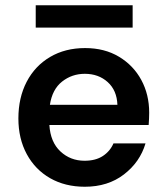

<svg xmlns="http://www.w3.org/2000/svg" viewBox="-20 -699 632 731"><path d="M303 12Q228 12 171 -20.5Q114 -53 82 -112Q50 -171 50 -248Q50 -327 81.5 -387.5Q113 -448 170.5 -482Q228 -516 304 -516Q378 -516 433 -483Q488 -450 518 -394.5Q548 -339 548 -270Q548 -260 547.5 -248Q547 -236 546 -223H168Q172 -158 210 -122.5Q248 -87 302 -87Q344 -87 371.5 -105Q399 -123 412 -153H534Q513 -82 452 -35Q391 12 303 12ZM303 -418Q254 -418 216.5 -388.5Q179 -359 170 -300H427Q425 -355 390 -386.5Q355 -418 303 -418ZM116 -594V-679H485V-594Z"/></svg>

Font: DM Sans SemiBold
Style: Regular
Weight: 600
Designer: Colophon Foundry, Jonny Pinhorn
Foundry: Colophon Foundry
Version: Version 4.004; ttfautohint (v1.8.4.7-5d5b)